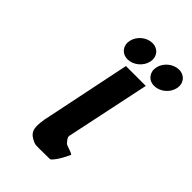

<svg xmlns="http://www.w3.org/2000/svg" viewBox="-277 -1091 1210 1210"><g transform="rotate(45 328.0 -486.5)"><path d="M344.3 -974C293.3 -974 243.7 -933 233 -882C222.2 -831 254.6 -790 305.6 -790C356.6 -790 406.2 -831 417 -882C427.7 -933 395.3 -974 344.3 -974ZM581.3 -974C530.3 -974 480.7 -933 470 -882C459.2 -831 491.6 -790 542.6 -790C593.6 -790 643.2 -831 654 -882C664.7 -933 632.3 -974 581.3 -974ZM328.3 -753H505.3L387.2 -191C383.6 -173 397.2 -161.8 410.4 -145C417.6 -135.7 473.9 -124 479.8 -113C479.8 -113 439.3 -21.3 406.1 0C322 0 282.1 4.3 264.6 -3C202.5 -28.9 188.1 -57.6 203.6 -148L203.1 -148L207 -166.5C209 -176.7 211.3 -187.5 213.8 -199L214.1 -200Z"/></g></svg>

Font: Hussar
Style: BdOblTwo
Weight: 700
Foundry: Cannot Into Space Fonts
Version: Version 2.00